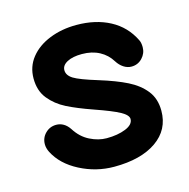

<svg xmlns="http://www.w3.org/2000/svg" viewBox="-87 -613 712 722"><g transform="rotate(-15 269.5 -252.0)"><path d="M49 -94Q41 -110 41 -125Q41 -150 58.5 -167.5Q76 -185 101 -185Q116 -185 129 -177.5Q142 -170 152 -155Q174 -120 207 -103.5Q240 -87 272 -87Q315 -87 346 -99.5Q377 -112 377 -134Q377 -149 349 -164.5Q321 -180 252 -204Q192 -225 153.5 -244.5Q115 -264 89.5 -295.5Q64 -327 64 -375Q64 -421 91.5 -455.5Q119 -490 166.5 -509Q214 -528 271 -528Q346 -528 401.5 -498.5Q457 -469 485 -412Q491 -401 491 -383Q491 -359 474 -341Q457 -323 432 -323Q416 -323 401.5 -332.5Q387 -342 377 -358Q360 -386 331 -401.5Q302 -417 263 -417Q227 -417 205.5 -405.5Q184 -394 184 -375Q184 -355 206.5 -341Q229 -327 298 -306Q363 -286 405 -265Q447 -244 472 -212.5Q497 -181 497 -134Q497 -60 436.5 -18Q376 24 272 24Q202 24 139 -8.5Q76 -41 49 -94Z"/></g></svg>

Font: Tsukimi Rounded
Style: Bold
Weight: 700
Designer: Takashi Funayama
Foundry: Takashi Funayama
Version: Version 1.032; ttfautohint (v1.8.3)